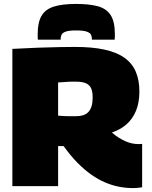

<svg xmlns="http://www.w3.org/2000/svg" viewBox="-20 -948 772 978"><path d="M656 10Q621 10 585.5 3Q550 -4 515 -19Q480 -34 445 -58.5Q410 -83 374.5 -119Q339 -155 304 -204Q300 -204 296.5 -204Q293 -204 288 -204Q285 -204 282 -204Q279 -204 276 -204V0H43V-699Q113 -703 171.5 -705Q230 -707 278 -708Q326 -709 362 -709Q449 -709 511.5 -695.5Q574 -682 613.5 -654Q653 -626 671.5 -583Q690 -540 690 -482Q690 -425 672.5 -383Q655 -341 623.5 -314Q592 -287 550 -273Q567 -258 584.5 -247Q602 -236 619 -228.5Q636 -221 653 -217.5Q670 -214 686 -214Q691 -214 695.5 -214.5Q700 -215 704 -215V6Q696 7 684.5 8.5Q673 10 656 10ZM365 -356Q388 -356 404.5 -361.5Q421 -367 431.5 -379Q442 -391 447 -409Q452 -427 452 -452Q452 -480 444.5 -497.5Q437 -515 418.5 -523.5Q400 -532 367 -532Q355 -532 346 -532Q337 -532 328 -531.5Q319 -531 306.5 -530Q294 -529 276 -528V-359Q287 -358 295.5 -357.5Q304 -357 313 -356.5Q322 -356 334 -356Q346 -356 365 -356ZM368 -928Q433 -928 477 -916.5Q521 -905 543 -872Q565 -839 565 -775Q565 -768 565 -760.5Q565 -753 564 -746H448Q448 -747 448 -748Q448 -749 448 -751Q448 -760 444 -770Q440 -780 423 -786.5Q406 -793 368 -793Q330 -793 313.5 -786.5Q297 -780 293 -770Q289 -760 289 -751Q289 -749 289 -748Q289 -747 289 -746H173Q172 -753 172 -760.5Q172 -768 172 -775Q172 -833 191 -866.5Q210 -900 253 -914Q296 -928 368 -928Z"/></svg>

Font: Georama Black
Style: Regular
Weight: 900
Designer: Jean-Baptiste Levee
Foundry: Production Type
Version: Version 1.001